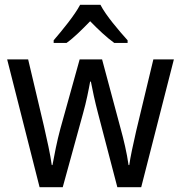

<svg xmlns="http://www.w3.org/2000/svg" viewBox="-20 -786 760 805"><path d="M401 -766H316C293 -722 241 -659 205 -617V-606H259C290 -628 324 -662 358 -697C392 -662 427 -629 459 -606H515V-617C479 -657 424 -721 401 -766ZM391 -311 472 -1H572L709 -537H623L551 -237C538 -180 526 -125 522 -94H519C512 -145 498 -203 486 -246L408 -537H314L233 -246C219 -195 207 -132 200 -94H197C191 -139 177 -201 164 -258L98 -537H10L146 -1H243L328 -310C342 -359 352 -411 358 -444H361C367 -412 378 -360 391 -311Z"/></svg>

Font: Noto Sans Khmer UI SemiCondensed
Style: Regular
Weight: 400
Width: 4
Designer: Danh Hong and the Monotype Design Team
Foundry: Monotype Imaging Inc.
Version: Version 2.002